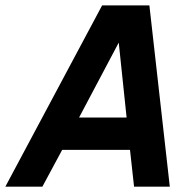

<svg xmlns="http://www.w3.org/2000/svg" viewBox="-60 -696 720 716"><path d="M-40 0 320.8 -675.8H497.1L573.2 0H439.9L424.8 -137.2H171.9L98.1 0ZM234.9 -257.8H412.1L382.8 -537.1Z"/></svg>

Font: Clear Sans
Style: Bold Italic
Weight: 700
Italic angle: -12°
Foundry: Intel Corporation
Version: Version 1.00